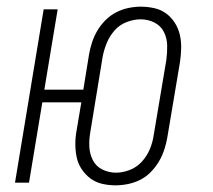

<svg xmlns="http://www.w3.org/2000/svg" viewBox="-20 -548 640 576"><path d="M327 8Q306 8 286.5 3.5Q267 -1 251.5 -12.5Q236 -24 225 -40.5Q214 -57 210 -76.5Q206 -96 206 -116.5Q206 -137 210 -158L224 -241H107L67 0H25L111 -520H153L113 -279H230L247 -384Q250 -402 256 -420.5Q262 -439 272 -456Q282 -473 296.5 -487.5Q311 -502 328.5 -511Q346 -520 365 -524Q384 -528 402 -528Q423 -528 443 -523.5Q463 -519 478.5 -507.5Q494 -496 504.5 -479.5Q515 -463 519.5 -443.5Q524 -424 523.5 -403.5Q523 -383 520 -362L482 -136Q479 -118 473 -99.5Q467 -81 457 -64Q447 -47 433 -32.5Q419 -18 401.5 -9Q384 0 364.5 4Q345 8 327 8ZM328 -30Q348 -30 369 -38Q390 -46 405.5 -63Q421 -80 429.5 -100.5Q438 -121 441 -142L479 -368Q482 -390 481.5 -412Q481 -434 471.5 -452.5Q462 -471 443 -480.5Q424 -490 402 -490Q382 -490 360.5 -482Q339 -474 324 -457Q309 -440 300.5 -419.5Q292 -399 288 -378L251 -152Q247 -130 248 -108Q249 -86 258.5 -67.5Q268 -49 287 -39.5Q306 -30 328 -30Z"/></svg>

Font: Iosevka XLt Ex Obl
Style: Regular
Weight: 200
Width: 7
Italic angle: -9°
Monospace: yes
Designer: Belleve Invis
Foundry: Belleve Invis
Version: Version 32.5.0; ttfautohint (v1.8.4)